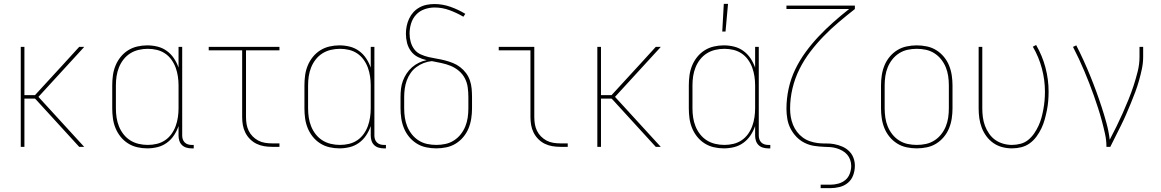

<svg xmlns="http://www.w3.org/2000/svg" viewBox="-20 -764 6040 999"><path d="M88 0V-520H107V-269H162L309 -429L392 -520H418L411 -512L180 -260L418 0H392L169 -244L162 -251H107V0Z M746 8Q720 8 694 2Q668 -4 646 -18Q624 -32 607.5 -52.5Q591 -73 581 -97.5Q571 -122 567.5 -148Q564 -174 564 -200V-320Q564 -346 567.5 -372Q571 -398 581 -422.5Q591 -447 607.5 -467.5Q624 -488 646 -502Q668 -516 694 -522Q720 -528 746 -528Q773 -528 799.5 -521.5Q826 -515 848 -499Q870 -483 885 -460.5Q900 -438 909 -412V-520H928V-58Q928 -49 931 -39.5Q934 -30 941 -23Q948 -16 957.5 -13Q967 -10 976 -10H988V8H976Q963 8 949.5 4Q936 0 926.5 -9.5Q917 -19 913 -32Q909 -45 909 -58V-108Q900 -82 885 -59.5Q870 -37 848 -21Q826 -5 799.5 1.5Q773 8 746 8ZM749 -10Q773 -10 796 -15.5Q819 -21 838.5 -34Q858 -47 872 -66.5Q886 -86 894 -108Q902 -130 905.5 -153.5Q909 -177 909 -200V-320Q909 -343 905.5 -366.5Q902 -390 894 -412Q886 -434 872 -453.5Q858 -473 838.5 -486Q819 -499 796 -504.5Q773 -510 749 -510Q725 -510 701.5 -504.5Q678 -499 658 -486.5Q638 -474 623 -455Q608 -436 599 -413.5Q590 -391 586.5 -367.5Q583 -344 583 -320V-200Q583 -176 586.5 -152.5Q590 -129 599 -106.5Q608 -84 623 -65Q638 -46 658 -33.5Q678 -21 701.5 -15.5Q725 -10 749 -10Z M1395 0Q1374 0 1353.5 -3.5Q1333 -7 1314.5 -16Q1296 -25 1281 -40Q1266 -55 1256.5 -74Q1247 -93 1243.5 -113.5Q1240 -134 1240 -155V-502H1066V-520H1434V-502H1260V-155Q1260 -136 1263 -118Q1266 -100 1274 -83.5Q1282 -67 1295 -54Q1308 -41 1324 -32.5Q1340 -24 1358.5 -21Q1377 -18 1395 -18H1434V0Z M1746 8Q1720 8 1694 2Q1668 -4 1646 -18Q1624 -32 1607.5 -52.5Q1591 -73 1581 -97.5Q1571 -122 1567.5 -148Q1564 -174 1564 -200V-320Q1564 -346 1567.5 -372Q1571 -398 1581 -422.5Q1591 -447 1607.5 -467.5Q1624 -488 1646 -502Q1668 -516 1694 -522Q1720 -528 1746 -528Q1773 -528 1799.5 -521.5Q1826 -515 1848 -499Q1870 -483 1885 -460.5Q1900 -438 1909 -412V-520H1928V-58Q1928 -49 1931 -39.5Q1934 -30 1941 -23Q1948 -16 1957.5 -13Q1967 -10 1976 -10H1988V8H1976Q1963 8 1949.5 4Q1936 0 1926.5 -9.5Q1917 -19 1913 -32Q1909 -45 1909 -58V-108Q1900 -82 1885 -59.5Q1870 -37 1848 -21Q1826 -5 1799.5 1.5Q1773 8 1746 8ZM1749 -10Q1773 -10 1796 -15.5Q1819 -21 1838.5 -34Q1858 -47 1872 -66.5Q1886 -86 1894 -108Q1902 -130 1905.5 -153.5Q1909 -177 1909 -200V-320Q1909 -343 1905.5 -366.5Q1902 -390 1894 -412Q1886 -434 1872 -453.5Q1858 -473 1838.5 -486Q1819 -499 1796 -504.5Q1773 -510 1749 -510Q1725 -510 1701.5 -504.5Q1678 -499 1658 -486.5Q1638 -474 1623 -455Q1608 -436 1599 -413.5Q1590 -391 1586.5 -367.5Q1583 -344 1583 -320V-200Q1583 -176 1586.5 -152.5Q1590 -129 1599 -106.5Q1608 -84 1623 -65Q1638 -46 1658 -33.5Q1678 -21 1701.5 -15.5Q1725 -10 1749 -10Z M2250 8Q2224 8 2197.5 2.5Q2171 -3 2148.5 -17Q2126 -31 2109 -51.5Q2092 -72 2082 -96.5Q2072 -121 2068 -147.5Q2064 -174 2064 -200V-259Q2064 -281 2066.5 -302.5Q2069 -324 2076.5 -344Q2084 -364 2096 -382Q2108 -400 2124 -414Q2140 -428 2159.5 -437.5Q2179 -447 2200 -451Q2177 -456 2155 -467Q2133 -478 2118.5 -497.5Q2104 -517 2098 -540.5Q2092 -564 2092 -588Q2092 -609 2096 -628.5Q2100 -648 2108.5 -666.5Q2117 -685 2130.5 -700Q2144 -715 2162 -725Q2180 -735 2200 -739Q2220 -743 2240 -743Q2283 -743 2324 -728.5Q2365 -714 2401 -692L2391 -677Q2357 -697 2319 -711Q2281 -725 2241 -725Q2215 -725 2189 -716Q2163 -707 2145 -687.5Q2127 -668 2119 -642Q2111 -616 2111 -589Q2111 -567 2117 -545.5Q2123 -524 2136 -507Q2149 -490 2169 -481Q2189 -472 2210.5 -467Q2232 -462 2253.5 -458.5Q2275 -455 2296 -449.5Q2317 -444 2337 -436Q2357 -428 2374.5 -414.5Q2392 -401 2405 -383.5Q2418 -366 2425 -345.5Q2432 -325 2434 -303Q2436 -281 2436 -259V-200Q2436 -174 2432 -147.5Q2428 -121 2418 -96.5Q2408 -72 2391 -51.5Q2374 -31 2351.5 -17Q2329 -3 2302.5 2.5Q2276 8 2250 8ZM2250 -10Q2274 -10 2297.5 -15Q2321 -20 2341.5 -33Q2362 -46 2377 -65Q2392 -84 2401 -106Q2410 -128 2413.5 -152Q2417 -176 2417 -200V-259Q2417 -285 2413.5 -310Q2410 -335 2398.5 -357Q2387 -379 2367.5 -395.5Q2348 -412 2324.5 -421.5Q2301 -431 2276.5 -436Q2252 -441 2227 -446Q2205 -444 2184.5 -436Q2164 -428 2146.5 -415Q2129 -402 2116.5 -384Q2104 -366 2096.5 -345.5Q2089 -325 2086 -303Q2083 -281 2083 -259V-200Q2083 -176 2086.5 -152Q2090 -128 2099 -106Q2108 -84 2123 -65Q2138 -46 2158.5 -33Q2179 -20 2202.5 -15Q2226 -10 2250 -10Z M2895 0Q2874 0 2853.5 -3.5Q2833 -7 2814.5 -16Q2796 -25 2781 -40Q2766 -55 2756.5 -74Q2747 -93 2743.5 -113.5Q2740 -134 2740 -155V-502H2575V-520H2760V-155Q2760 -136 2763 -118Q2766 -100 2774 -83.5Q2782 -67 2795 -54Q2808 -41 2824 -32.5Q2840 -24 2858.5 -21Q2877 -18 2895 -18H2934V0Z M3088 0V-520H3107V-269H3162L3309 -429L3392 -520H3418L3411 -512L3180 -260L3418 0H3392L3169 -244L3162 -251H3107V0Z M3738 -600 3746 -744H3768L3755 -600ZM3746 8Q3720 8 3694 2Q3668 -4 3646 -18Q3624 -32 3607.5 -52.5Q3591 -73 3581 -97.5Q3571 -122 3567.5 -148Q3564 -174 3564 -200V-320Q3564 -346 3567.5 -372Q3571 -398 3581 -422.5Q3591 -447 3607.5 -467.5Q3624 -488 3646 -502Q3668 -516 3694 -522Q3720 -528 3746 -528Q3773 -528 3799.5 -521.5Q3826 -515 3848 -499Q3870 -483 3885 -460.5Q3900 -438 3909 -412V-520H3928V-58Q3928 -49 3931 -39.5Q3934 -30 3941 -23Q3948 -16 3957.5 -13Q3967 -10 3976 -10H3988V8H3976Q3963 8 3949.5 4Q3936 0 3926.5 -9.5Q3917 -19 3913 -32Q3909 -45 3909 -58V-108Q3900 -82 3885 -59.5Q3870 -37 3848 -21Q3826 -5 3799.5 1.5Q3773 8 3746 8ZM3749 -10Q3773 -10 3796 -15.5Q3819 -21 3838.5 -34Q3858 -47 3872 -66.5Q3886 -86 3894 -108Q3902 -130 3905.5 -153.5Q3909 -177 3909 -200V-320Q3909 -343 3905.5 -366.5Q3902 -390 3894 -412Q3886 -434 3872 -453.5Q3858 -473 3838.5 -486Q3819 -499 3796 -504.5Q3773 -510 3749 -510Q3725 -510 3701.5 -504.5Q3678 -499 3658 -486.5Q3638 -474 3623 -455Q3608 -436 3599 -413.5Q3590 -391 3586.5 -367.5Q3583 -344 3583 -320V-200Q3583 -176 3586.5 -152.5Q3590 -129 3599 -106.5Q3608 -84 3623 -65Q3638 -46 3658 -33.5Q3678 -21 3701.5 -15.5Q3725 -10 3749 -10Z M4250 215V197H4300Q4321 197 4341.5 191.5Q4362 186 4378 173Q4394 160 4401.5 139.5Q4409 119 4409 99Q4409 83 4403.5 67.5Q4398 52 4387.5 40Q4377 28 4362.5 20Q4348 12 4333 7.5Q4318 3 4302 1.5Q4286 0 4270 0H4269Q4242 -1 4216 -5Q4190 -9 4166 -21Q4142 -33 4123.5 -52.5Q4105 -72 4093 -95.5Q4081 -119 4076.5 -145.5Q4072 -172 4072 -198Q4072 -251 4083.5 -303.5Q4095 -356 4118 -403.5Q4141 -451 4172.5 -494Q4204 -537 4240.5 -575.5Q4277 -614 4316.5 -649Q4356 -684 4398 -717H4072V-735H4428V-717Q4386 -684 4345 -649.5Q4304 -615 4266.5 -576.5Q4229 -538 4196.5 -495.5Q4164 -453 4140 -405Q4116 -357 4103.5 -304.5Q4091 -252 4091 -198Q4091 -177 4094.5 -156Q4098 -135 4106 -115Q4114 -95 4127 -78Q4140 -61 4157 -48.5Q4174 -36 4194.5 -29Q4215 -22 4236 -19.5Q4257 -17 4278.5 -17.5Q4300 -18 4321 -14Q4342 -10 4362 -1.5Q4382 7 4397.5 22Q4413 37 4420.5 57Q4428 77 4428 98Q4428 123 4419.5 147Q4411 171 4392 187Q4373 203 4348.5 209Q4324 215 4300 215Z M4750 8Q4724 8 4697.5 2.5Q4671 -3 4648.5 -17Q4626 -31 4609 -51.5Q4592 -72 4582 -96.5Q4572 -121 4568 -147.5Q4564 -174 4564 -200V-320Q4564 -346 4568 -372.5Q4572 -399 4582 -423.5Q4592 -448 4609 -468.5Q4626 -489 4648.5 -503Q4671 -517 4697.5 -522.5Q4724 -528 4750 -528Q4776 -528 4802.5 -522.5Q4829 -517 4851.5 -503Q4874 -489 4891 -468.5Q4908 -448 4918 -423.5Q4928 -399 4932 -372.5Q4936 -346 4936 -320V-200Q4936 -174 4932 -147.5Q4928 -121 4918 -96.5Q4908 -72 4891 -51.5Q4874 -31 4851.5 -17Q4829 -3 4802.5 2.5Q4776 8 4750 8ZM4750 -10Q4774 -10 4797.5 -15Q4821 -20 4841.5 -33Q4862 -46 4877 -65Q4892 -84 4901 -106Q4910 -128 4913.5 -152Q4917 -176 4917 -200V-320Q4917 -344 4913.5 -368Q4910 -392 4901 -414Q4892 -436 4877 -455Q4862 -474 4841.5 -487Q4821 -500 4797.5 -505Q4774 -510 4750 -510Q4726 -510 4702.5 -505Q4679 -500 4658.5 -487Q4638 -474 4623 -455Q4608 -436 4599 -414Q4590 -392 4586.5 -368Q4583 -344 4583 -320V-200Q4583 -176 4586.5 -152Q4590 -128 4599 -106Q4608 -84 4623 -65Q4638 -46 4658.5 -33Q4679 -20 4702.5 -15Q4726 -10 4750 -10Z M5245 8Q5220 8 5195 1.5Q5170 -5 5149 -19.5Q5128 -34 5112.5 -55Q5097 -76 5088 -100Q5079 -124 5075.5 -149Q5072 -174 5072 -200V-520H5091V-200Q5091 -177 5094 -154Q5097 -131 5105 -109.5Q5113 -88 5126.5 -68.5Q5140 -49 5158.5 -36Q5177 -23 5199.5 -16.5Q5222 -10 5245 -10Q5268 -10 5290.5 -16Q5313 -22 5330.5 -36.5Q5348 -51 5361 -70Q5374 -89 5383.5 -109.5Q5393 -130 5399 -152Q5405 -174 5409 -196.5Q5413 -219 5415 -241.5Q5417 -264 5417 -287Q5417 -348 5401 -408Q5385 -468 5354 -521L5371 -530Q5403 -475 5419.5 -413Q5436 -351 5436 -287Q5436 -263 5434 -238.5Q5432 -214 5427 -189.5Q5422 -165 5415.5 -141.5Q5409 -118 5398.5 -96Q5388 -74 5373 -53.5Q5358 -33 5338 -18.5Q5318 -4 5294 2Q5270 8 5245 8Z M5737 0Q5737 -34 5729.5 -68Q5722 -102 5713 -135.5Q5704 -169 5693.5 -201.5Q5683 -234 5671.5 -266.5Q5660 -299 5647.5 -331Q5635 -363 5621.5 -395Q5608 -427 5593.5 -458Q5579 -489 5563 -520L5580 -528Q5600 -489 5618 -449.5Q5636 -410 5652.5 -369.5Q5669 -329 5684 -288Q5699 -247 5712.5 -205.5Q5726 -164 5737.5 -122Q5749 -80 5754 -37Q5772 -71 5789 -105.5Q5806 -140 5821.5 -175Q5837 -210 5851.5 -245.5Q5866 -281 5878 -317.5Q5890 -354 5899.5 -392Q5909 -430 5909 -468V-520H5928V-468Q5928 -437 5921.5 -406Q5915 -375 5906.5 -345Q5898 -315 5887 -285.5Q5876 -256 5864 -227Q5852 -198 5839.5 -169Q5827 -140 5813 -112Q5799 -84 5785 -56Q5771 -28 5757 0Z"/></svg>

Font: Iosevka SS18 Thin
Style: Regular
Weight: 100
Monospace: yes
Designer: Belleve Invis
Foundry: Belleve Invis
Version: Version 25.1.1; ttfautohint (v1.8.4)